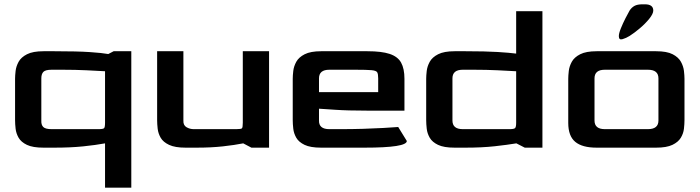

<svg xmlns="http://www.w3.org/2000/svg" viewBox="-20 -686 3250 892"><path d="M468 186V-20Q425 -12 366.5 -6Q308 0 232 0H182Q132 0 105 -13Q78 -26 66.5 -46Q55 -66 52.5 -88Q50 -110 50 -128V-320Q50 -335 52.5 -356.5Q55 -378 66.5 -399Q78 -420 105.5 -434Q133 -448 182 -448H233Q339 -448 397.5 -444Q456 -440 483 -435L508 -448H590V186ZM220 -86H437Q459 -86 463.5 -90.5Q468 -95 468 -116V-355Q434 -357 382 -359.5Q330 -362 271 -362H220Q191 -362 181.5 -352Q172 -342 172 -322V-126Q171 -106 181 -96Q191 -86 220 -86Z M842 0Q793 0 765.5 -13Q738 -26 726.5 -46Q715 -66 712.5 -88Q710 -110 710 -128V-448H832V-126Q831 -104 846.5 -95Q862 -86 880 -86H1078Q1100 -86 1104 -90Q1108 -94 1108 -116V-448H1230V0H1148L1110 -20Q1070 -12 1015.5 -6Q961 0 893 0Z M1472 0Q1422 0 1395 -13Q1368 -26 1356.5 -46Q1345 -66 1342.5 -88Q1340 -110 1340 -128V-320Q1340 -335 1342.5 -356.5Q1345 -378 1356.5 -399Q1368 -420 1395.5 -434Q1423 -448 1472 -448H1687Q1753 -448 1790.5 -435.5Q1828 -423 1843.5 -395Q1859 -367 1859 -320V-172H1684Q1594 -172 1537.5 -176Q1481 -180 1462 -181V-126Q1461 -86 1510 -86H1561Q1615 -86 1666.5 -87.5Q1718 -89 1761 -91.5Q1804 -94 1830 -96L1870 -31Q1870 0 1673 0ZM1462 -258H1737V-322Q1737 -342 1732.5 -350Q1728 -358 1706 -360Q1684 -362 1631 -362H1510Q1462 -362 1462 -322Z M2092 0Q2042 0 2015 -13Q1988 -26 1976.5 -46Q1965 -66 1962.5 -88Q1960 -110 1960 -128V-320Q1960 -335 1962.5 -356.5Q1965 -378 1976.5 -399Q1988 -420 2015.5 -434Q2043 -448 2092 -448H2143Q2235 -448 2291.5 -444.5Q2348 -441 2378 -437V-634H2500V0H2418L2379 -20Q2337 -13 2278 -6.5Q2219 0 2142 0ZM2130 -86H2347Q2368 -86 2373 -91Q2378 -96 2378 -116V-355Q2344 -357 2292 -359.5Q2240 -362 2181 -362H2130Q2082 -362 2082 -322V-126Q2082 -86 2130 -86Z M2752 0Q2685 0 2652.5 -27Q2620 -54 2620 -115V-320Q2620 -335 2622.5 -356.5Q2625 -378 2636.5 -399Q2648 -420 2675.5 -434Q2703 -448 2752 -448H3028Q3078 -448 3105 -434Q3132 -420 3143.5 -399Q3155 -378 3157.5 -356.5Q3160 -335 3160 -320V-128Q3160 -110 3157.5 -88Q3155 -66 3143 -46Q3131 -26 3104 -13Q3077 0 3028 0ZM2790 -86H2990Q3039 -86 3039 -126V-322Q3039 -362 2990 -362H2790Q2742 -362 2742 -322V-126Q2742 -86 2790 -86ZM2855 -518Q2855 -531 2864.5 -554.5Q2874 -578 2886 -601.5Q2898 -625 2905 -637Q2914 -651 2927.5 -658.5Q2941 -666 2965 -666H2976Q3015 -666 3015 -637Q3015 -622 2996.5 -599Q2978 -576 2952.5 -554.5Q2927 -533 2905 -519Q2889 -509 2872 -504Q2855 -499 2855 -518Z"/></svg>

Font: Goldman
Style: Regular
Weight: 400
Designer: Jaikishan Patel
Version: Version 1.000; ttfautohint (v1.8.3)